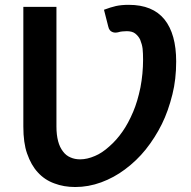

<svg xmlns="http://www.w3.org/2000/svg" viewBox="-20 -751 773 779"><path d="M401.9 -711.4Q429.2 -721.7 450.7 -726.6Q473.1 -731.4 502.4 -731.4Q599.6 -731.4 647.5 -671.9Q694.8 -612.8 694.8 -501.5Q694.8 -429.2 679.7 -368.7Q662.6 -299.8 636.7 -247.6Q609.4 -192.4 570.8 -144Q534.7 -99.1 486.8 -63.5Q442.4 -30.3 390.6 -11.2Q338.9 7.8 285.2 7.8Q238.8 7.8 200.7 -6.8Q161.1 -21 133.3 -51.8Q106.4 -80.6 89.8 -128.4Q74.7 -170.9 74.7 -237.8V-723.1H209V-237.8Q209 -204.1 215.8 -178.2Q222.2 -153.8 235.4 -136.7Q248 -119.6 266.1 -112.3Q283.2 -104.5 305.2 -104.5Q333.5 -104.5 365.2 -118.2Q393.6 -129.9 423.3 -156.7Q453.1 -182.6 477.1 -217.3Q500 -249.5 520.5 -297.9Q538.1 -339.4 549.8 -396Q560.5 -452.1 560.5 -508.8Q560.5 -534.2 558.6 -553.2Q556.6 -570.3 548.8 -589.8Q542 -604.5 528.3 -615.2Q516.1 -624.5 494.1 -624.5Q489.3 -624.5 476.6 -623.5Q468.8 -623 459.5 -620.1Q453.6 -618.7 447.3 -618.7Q441.9 -618.7 436 -621.1Q429.2 -624 426.3 -627.9Q421.4 -633.3 419.4 -642.6Z"/></svg>

Font: Lato-SemiBold
Style: Bold
Weight: 500
Designer: Lukasz Dziedzic with Adam Twardoch and Botio Nikoltchev
Foundry: tyPoland Lukasz Dziedzic
Version: ""